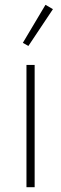

<svg xmlns="http://www.w3.org/2000/svg" viewBox="-20 -778 254 798"><path d="M90 0V-508H124V0ZM98 -587 75 -600 169 -758 200 -740Z"/></svg>

Font: IBM Plex Sans Condensed ExtraLight
Style: Regular
Weight: 200
Width: 3
Designer: Mike Abbink, Paul van der Laan, Pieter van Rosmalen
Foundry: Bold Monday
Version: Version 1.3